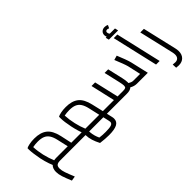

<svg xmlns="http://www.w3.org/2000/svg" viewBox="-84 -1717 2836 2836"><g transform="rotate(-45 1334.0 -298.5)"><path d="M729 -15Q729 0 714 0H603H602H278Q244 0 220 15.5Q196 31 196 79Q196 119 214.5 173Q233 227 272 321L199 333Q159 237 141 181Q123 125 123 76Q123 7 162 -31Q140 -81 119 -155.5Q98 -230 89 -301Q80 -349 76 -395Q72 -441 74 -469Q94 -481 140.5 -490.5Q187 -500 245 -500Q372 -500 445 -443Q518 -386 549 -249L588 -69H592H698Q713 -69 721 -49Q729 -29 729 -15ZM514 -69 475 -241Q459 -312 432 -353Q405 -394 361.5 -412.5Q318 -431 249 -431Q195 -431 145 -421Q148 -334 170 -239Q194 -140 226 -64Q251 -69 274 -69Z M1250 -61 1264 0H1263L1282 83Q1288 106 1288 126Q1288 190 1232 218.5Q1176 247 1063 247Q987 247 886 234Q854 173 836 116Q818 59 817 0H714Q699 0 691.5 -19Q684 -38 684 -53Q684 -69 698 -69H805Q787 -119 771 -181Q755 -243 747 -300Q737 -348 733.5 -394Q730 -440 732 -469Q752 -481 798.5 -490.5Q845 -500 903 -500Q1030 -500 1102.5 -443Q1175 -386 1206 -249L1248 -69ZM882 -69H1172L1133 -241Q1117 -312 1090 -353Q1063 -394 1020 -412.5Q977 -431 909 -431Q851 -431 803 -421Q807 -333 829 -237Q849 -148 882 -69ZM1386 -15Q1386 0 1371 0H1264L1248 -69H1355Q1371 -69 1378.5 -49.5Q1386 -30 1386 -15ZM1189 0H892Q892 10 894 24Q900 96 935 170Q991 178 1061 178Q1146 178 1180 165Q1214 152 1214 119Q1214 108 1209 90Z M1891 0Q1835 0 1783 -31Q1753 0 1682 0H1371Q1356 0 1348.5 -19Q1341 -38 1341 -53Q1341 -69 1355 -69H1479L1392 -450H1467L1555 -69H1672Q1708 -69 1722 -78Q1736 -87 1736 -116Q1736 -142 1722 -203L1665 -450H1740L1795 -211Q1809 -150 1809 -112Q1809 -101 1808 -96Q1850 -69 1881 -69H2026L1980 -274Q1973 -302 1950.5 -362Q1928 -422 1902 -484L1972 -504Q1997 -446 2021 -380.5Q2045 -315 2053 -281L2118 0Z M2124 -718H2199L2365 0H2290ZM2250 -753H2057L2044 -806H2065Q2056 -829 2056 -848Q2056 -884 2080.5 -907Q2105 -930 2144 -930Q2177 -930 2201 -916L2178 -868Q2160 -878 2145 -878Q2129 -878 2120.5 -870Q2112 -862 2112 -848Q2112 -826 2129 -806H2238Z M2467 243 2464 174Q2504 178 2516 178Q2553 178 2573.5 156.5Q2594 135 2594 95Q2594 73 2588 46L2461 -500H2536L2661 38Q2668 67 2668 97Q2668 166 2628.5 206.5Q2589 247 2520 247Q2503 247 2467 243Z"/></g></svg>

Font: Cairo
Style: Italic
Weight: 400
Italic angle: -13°
Designer: Mohamed Gaber, Accademia di Belle Arti di Urbino and others
Foundry: Kief Type Foundry, Accademia di Belle Arti di Urbino and others
Version: Version 3.011